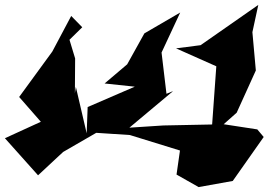

<svg xmlns="http://www.w3.org/2000/svg" viewBox="-50 -631 1094 782"><path d="M285 -520 240 -566 163 -421 28 -236 133 -116 136 -144 -30 -68 105 83 207 -12 342 -90 479 -81 683 -18 669 80 759 131 898 106 1024 -73 998 -104 861 -125 914 -172 992 -344 978 -500 1002 -611 767 -447 667 -434 831 -361 814 -124 615 -120 477 -111 655 -260 628 -249 608 -417 684 -580 538 -495 468 -369 376 -291 499 -278 307 -195 303 -88 259 -277 255 -251 256 -393 233 -469Z"/></svg>

Font: Asimov Silicon
Style: Regular
Weight: 400
Designer: Google
Version: Version 2.000980; 2014